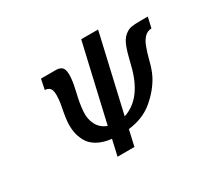

<svg xmlns="http://www.w3.org/2000/svg" viewBox="-140 -903 1192 1113"><g transform="rotate(-30 456.0 -346.5)"><path d="M182 -545 196 -613H295Q335 -613 345 -585Q359 -546 332 -435Q318 -379 314 -327Q309 -278 329.5 -238Q350 -198 394 -182L512 -694H625L507 -181Q641 -224 688 -423Q704 -492 719 -531Q734 -570 756.5 -588.5Q779 -607 800 -611Q821 -615 863 -615H912L896 -545Q881 -544 868.5 -538.5Q856 -533 846 -521Q836 -509 829.5 -498Q823 -487 816 -467Q809 -447 805 -434.5Q801 -422 794.5 -397.5Q788 -373 785 -362L778 -341Q772 -322 759 -296Q722 -227 655.5 -171.5Q589 -116 491 -105L467 1H354L378 -105Q322 -111 284 -133Q246 -155 229 -187Q212 -219 206.5 -251.5Q201 -284 204 -321Q206 -346 213.5 -386.5Q221 -427 222 -431Q231 -495 222 -519Q213 -543 182 -545Z"/></g></svg>

Font: Coval
Style: Medium Italic
Weight: 500
Foundry: Context Ltd
Version: Version 001.000